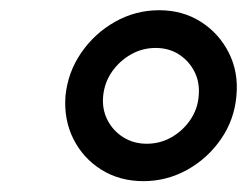

<svg xmlns="http://www.w3.org/2000/svg" viewBox="-20 -753 478 368"><path d="M254.9 -405.8Q209.5 -405.8 174.3 -427.7Q139.2 -449.7 120.6 -486.8Q102.1 -523.9 105.5 -568.8Q109.9 -614.3 135.5 -651.6Q161.1 -689 200.4 -711.2Q239.7 -733.4 285.2 -733.4Q330.1 -733.4 365 -711.2Q399.9 -689 418.7 -651.6Q437.5 -614.3 433.1 -568.8Q429.2 -523.9 403.8 -486.8Q378.4 -449.7 339.1 -427.7Q299.8 -405.8 254.9 -405.8ZM261.2 -477.5Q286.6 -477.5 308.3 -489.7Q330.1 -502 344.5 -522.9Q358.9 -543.9 360.8 -568.8Q363.3 -594.7 352.8 -615.5Q342.3 -636.2 323 -648.7Q303.7 -661.1 278.3 -661.1Q252.9 -661.1 231 -648.7Q209 -636.2 194.6 -615.5Q180.2 -594.7 177.7 -568.8Q175.3 -543.9 186 -522.9Q196.8 -502 216.6 -489.7Q236.3 -477.5 261.2 -477.5Z"/></svg>

Font: Inter 24pt
Style: Italic
Weight: 400
Italic angle: -9.3988°
Designer: Rasmus Andersson
Foundry: rsms
Version: Version 4.001;git-66647c0bb